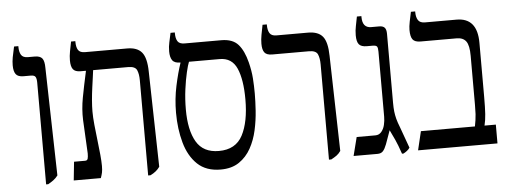

<svg xmlns="http://www.w3.org/2000/svg" viewBox="-46 -767 2379 896"><g transform="rotate(-5 1143.5 -319.0)"><path d="M137 7V-469Q137 -488 132 -496.5Q127 -505 110 -505H76Q50 -505 40 -518.5Q30 -532 30 -560Q30 -578 33.5 -597.5Q37 -617 44 -647H64V-644Q64 -620 72.5 -606Q81 -592 104 -592H136Q161 -592 171 -579.5Q181 -567 181 -535L193 -30Q183 -17 172 -9Q161 -1 147 7Z M267 0 276 -87H328Q338 -87 340.5 -95.5Q343 -104 343 -120L335 -277Q333 -328 343 -381.5Q353 -435 368 -503V-505H343Q318 -505 308 -518Q298 -531 298 -560Q298 -580 302 -601Q306 -622 311 -647H331V-644Q331 -619 339.5 -605.5Q348 -592 372 -592H569Q616 -592 637.5 -566Q659 -540 660 -476L670 -29Q655 -7 626 7H615V-439Q615 -468 607 -486.5Q599 -505 566 -505H402Q401 -497 398 -475Q395 -453 391 -424.5Q387 -396 384.5 -366.5Q382 -337 382 -313Q382 -286 385.5 -250.5Q389 -215 393.5 -178Q398 -141 401 -109Q404 -77 404 -56Q404 -37 401.5 -25.5Q399 -14 394 0Z M955 9Q887 9 846.5 -29.5Q806 -68 788 -132.5Q770 -197 770 -273Q770 -338 783 -398.5Q796 -459 811 -503V-505H810Q783 -505 773 -519.5Q763 -534 763 -561Q763 -584 767.5 -603Q772 -622 777 -647H797V-643Q797 -619 805.5 -605.5Q814 -592 838 -592H1010Q1063 -592 1089 -562.5Q1115 -533 1129 -477Q1139 -437 1141.5 -402Q1144 -367 1144 -331Q1144 -295 1141 -250Q1138 -205 1128 -159.5Q1118 -114 1097 -76Q1076 -38 1041.5 -14.5Q1007 9 955 9ZM817 -284Q817 -187 849 -132.5Q881 -78 954 -78Q1033 -78 1065.5 -140Q1098 -202 1098 -307Q1098 -400 1075 -452.5Q1052 -505 995 -505H851Q845 -491 837 -457Q829 -423 823 -378Q817 -333 817 -284Z M1462 7V-439Q1462 -468 1454 -486.5Q1446 -505 1413 -505H1241Q1215 -505 1205 -518Q1195 -531 1195 -559Q1195 -579 1199 -600.5Q1203 -622 1208 -647H1228V-644Q1228 -620 1236.5 -606Q1245 -592 1268 -592H1416Q1464 -592 1485 -566Q1506 -540 1507 -476L1518 -29Q1509 -16 1498.5 -8.5Q1488 -1 1473 7Z M1804 9Q1789 -35 1778.5 -57.5Q1768 -80 1756 -105L1733 -41Q1725 -20 1716 -10Q1707 0 1690 0H1578L1600 -87H1688Q1705 -87 1716 -100Q1727 -113 1731.5 -132Q1736 -151 1736 -170V-475Q1736 -492 1732 -498.5Q1728 -505 1711 -505H1684Q1658 -505 1647.5 -517.5Q1637 -530 1637 -560Q1637 -583 1641.5 -603.5Q1646 -624 1650 -647H1671V-643Q1671 -592 1712 -592H1750Q1767 -592 1775 -583.5Q1783 -575 1783 -554V-231Q1783 -207 1785 -190Q1787 -173 1791.5 -155.5Q1796 -138 1806 -113L1841 -16Q1836 -8 1827.5 -1.5Q1819 5 1811 9Z M1880 0 1901 -88H2154Q2157 -104 2159 -116.5Q2161 -129 2162 -145Q2163 -161 2163 -188V-418Q2163 -467 2149 -486Q2135 -505 2105 -505H1936Q1909 -505 1899 -518.5Q1889 -532 1889 -563Q1889 -579 1893.5 -601.5Q1898 -624 1903 -647H1923V-644Q1923 -620 1932 -606Q1941 -592 1964 -592H2112Q2209 -592 2209 -475V-221Q2209 -171 2207 -141.5Q2205 -112 2199 -88H2252V0Z"/></g></svg>

Font: Noto Serif Hebrew Condensed
Style: Regular
Weight: 400
Width: 3
Designer: Monotype Design Team
Foundry: Monotype Imaging Inc.
Version: Version 2.004; ttfautohint (v1.8.4.7-5d5b)